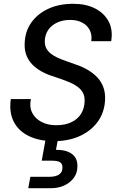

<svg xmlns="http://www.w3.org/2000/svg" viewBox="-20 -732 629 1012"><path d="M264 12Q189 12 134 -14Q79 -40 53 -89.5Q27 -139 37 -210H143Q134 -170 149 -139Q164 -108 197.5 -90Q231 -72 276 -72Q323 -72 356.5 -88Q390 -104 407.5 -132.5Q425 -161 426 -198Q427 -224 417.5 -242Q408 -260 390.5 -273.5Q373 -287 349.5 -297Q326 -307 299 -316.5Q272 -326 244 -335Q176 -360 142 -401.5Q108 -443 110 -500Q111 -564 144 -611.5Q177 -659 234 -685.5Q291 -712 366 -712Q433 -712 481 -687.5Q529 -663 552.5 -619Q576 -575 566 -515H461Q466 -547 453.5 -572.5Q441 -598 414 -612.5Q387 -627 350 -627Q311 -627 281 -613Q251 -599 234 -574Q217 -549 216 -515Q216 -493 224 -477.5Q232 -462 247 -450Q262 -438 283.5 -428Q305 -418 330.5 -409.5Q356 -401 385 -390Q417 -379 444.5 -362.5Q472 -346 492.5 -324.5Q513 -303 524 -274.5Q535 -246 534 -210Q532 -144 498 -94.5Q464 -45 404 -16.5Q344 12 264 12ZM129 260 140 200H239Q273 200 291 188Q309 176 309 153Q310 132 297 123.5Q284 115 255 115H200L222 -7H287L275 58Q309 57 335 66.5Q361 76 375 95.5Q389 115 388 146Q388 180 368.5 206Q349 232 318 246Q287 260 248 260Z"/></svg>

Font: DM Sans 18pt Medium
Style: Italic
Weight: 500
Italic angle: -10°
Designer: Colophon Foundry, Jonny Pinhorn
Foundry: Colophon Foundry
Version: Version 4.004;gftools[0.9.30]